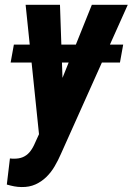

<svg xmlns="http://www.w3.org/2000/svg" viewBox="-20 -548 541 783"><path d="M482.4 -366.2 469.2 -293H23.4L36.6 -366.2ZM169.4 -67.4 354.5 -528.3H501L228.5 79.6Q217.3 105.5 202.9 130.1Q188.5 154.8 168.9 173.8Q149.4 192.9 124.5 204.1Q99.6 215.3 68.4 214.8Q52.7 214.8 37.8 211.9Q22.9 209 7.8 204.6L20.5 98.1Q24.4 98.6 28.1 98.9Q31.7 99.1 35.2 99.1Q57.1 99.6 72.8 93Q88.4 86.4 99.6 73.7Q110.8 61 119.6 42ZM224.6 -528.3 237.8 -144 230 5.9 140.6 14.2 84.5 -528.3Z"/></svg>

Font: Roboto Condensed
Style: Bold Italic
Weight: 700
Italic angle: -12°
Designer: Christian Robertson
Foundry: Google
Version: Version 3.0